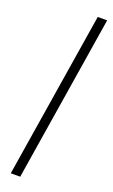

<svg xmlns="http://www.w3.org/2000/svg" viewBox="-163 -747 539 916"><g transform="rotate(20 106.0 -289.5)"><path d="M75.7 131.8H27.8L162.6 -710.9H210.4Z"/></g></svg>

Font: Franko
Style: Light Italic
Weight: 300
Designer: Google
Version: Version 1.200310; 2013